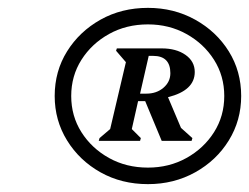

<svg xmlns="http://www.w3.org/2000/svg" viewBox="-20 -809 633 488"><path d="M356 -341Q289 -341 235.5 -371Q182 -401 150.5 -452Q119 -503 119 -565Q119 -628 150.5 -678.5Q182 -729 235.5 -759Q289 -789 356 -789Q422 -789 476 -759Q530 -729 561.5 -678.5Q593 -628 593 -565Q593 -503 561.5 -452Q530 -401 476 -371Q422 -341 356 -341ZM356 -383Q410 -383 454 -407.5Q498 -432 524 -473Q550 -514 550 -565Q550 -616 524 -657Q498 -698 454 -722.5Q410 -747 356 -747Q301 -747 257 -722.5Q213 -698 187 -657Q161 -616 161 -565Q161 -514 187 -473Q213 -432 257 -407.5Q301 -383 356 -383ZM231 -451 233 -458 260 -481 300 -651 275 -680 277 -686H391Q428 -686 451.5 -669.5Q475 -653 475 -626Q475 -579 407 -562L440 -484L469 -458L467 -451H391L349 -552H331L315 -481L338 -458L336 -451ZM336 -571H352Q378 -571 395.5 -586Q413 -601 413 -623Q413 -667 369 -667H358Z"/></svg>

Font: Platypi Medium
Style: Italic
Weight: 500
Italic angle: -13°
Designer: David Sargent
Foundry: Bolt Cutter Type
Version: Version 1.200; ttfautohint (v1.8.4.7-5d5b)